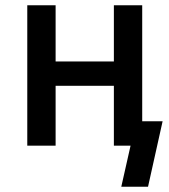

<svg xmlns="http://www.w3.org/2000/svg" viewBox="-20 -550 640 725"><path d="M539 155H438L473 0H410V-226H190V0H83V-530H190V-318H410V-530H517V-92H594Z"/></svg>

Font: Iosevka Curly SmBdEx
Style: Regular
Weight: 600
Width: 7
Monospace: yes
Designer: Belleve Invis
Foundry: Belleve Invis
Version: Version 11.1.0; ttfautohint (v1.8.3)